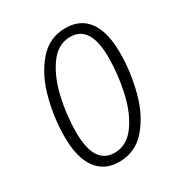

<svg xmlns="http://www.w3.org/2000/svg" viewBox="-162 -794 872 923"><g transform="rotate(-30 273.5 -332.5)"><path d="M67 -224Q67 -109 110.5 -49Q154 11 236 11Q327 11 386.5 -59Q446 -129 473 -233.5Q500 -338 500 -442Q500 -557 457 -616.5Q414 -676 331 -676Q240 -676 180.5 -605.5Q121 -535 94 -431Q67 -327 67 -224ZM441 -451Q441 -355 419.5 -259.5Q398 -164 352 -101Q306 -38 238 -38Q126 -38 126 -215Q126 -311 148 -406Q170 -501 216 -564.5Q262 -628 330 -628Q441 -628 441 -451Z"/></g></svg>

Font: FiraGO Light
Style: Italic
Weight: 300
Italic angle: -8°
Designer: bBox Type GmbH
Foundry: bBox Type GmbH
Version: Version 1.001